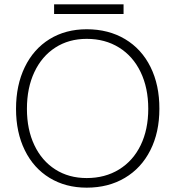

<svg xmlns="http://www.w3.org/2000/svg" viewBox="-20 -845 801 877"><path d="M227.1 -825.2H544.4V-781.2H227.1ZM53.2 -347.7Q53.2 -456.1 93.3 -538.6Q133.3 -621.1 206.5 -666.3Q279.8 -711.4 376 -711.4Q475.6 -711.4 551.3 -666.3Q627 -621.1 667.7 -538.6Q708.5 -456.1 708 -347.7Q708 -240.2 666.7 -158.7Q625.5 -77.1 550.3 -32.5Q475.1 12.2 376 12.2Q279.8 12.2 206.5 -32.5Q133.3 -77.1 93.3 -158.7Q53.2 -240.2 53.2 -347.7ZM657.2 -348.1Q657.2 -443.4 622.3 -515.9Q587.4 -588.4 523.7 -627.9Q460 -667.5 376 -667.5Q294.4 -667.5 232.7 -627.7Q170.9 -587.9 137 -515.6Q103 -443.4 103 -347.7Q103 -253.4 137 -181.9Q170.9 -110.4 232.7 -71Q294.4 -31.7 376 -31.7Q460 -31.7 523.9 -71Q587.9 -110.4 622.6 -181.9Q657.2 -253.4 657.2 -348.1Z"/></svg>

Font: Selawik Light
Style: Regular
Weight: 300
Designer: Aaron Bell
Foundry: Microsoft Corporation
Version: Version 1.01